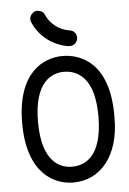

<svg xmlns="http://www.w3.org/2000/svg" viewBox="-56 -843 599 895"><g transform="rotate(-5 243.5 -396.0)"><path d="M327 -662C327 -680 314 -696 295 -698C245 -705 205 -739 187 -780C178 -802 158 -801 154 -802C137 -805 107 -781 120 -751C164 -649 265 -625 290 -625C310 -625 327 -641 327 -662ZM37 -286C37 -47 165 10 251 10C381 10 468 -100 468 -271V-272C468 -273 468 -282 468 -292C466 -530 338 -582 251 -582C165 -582 37 -526 37 -286ZM251 -508C291 -508 312 -493 318 -490C382 -450 394 -362 394 -284C394 -284 394 -283 394 -283C392 -94 308 -64 251 -64C195 -64 111 -98 111 -286C111 -473 195 -508 251 -508Z"/></g></svg>

Font: LS
Style: Regular
Weight: 400
Designer: BSozoo
Foundry: BSozoo
Version: Version 001.000